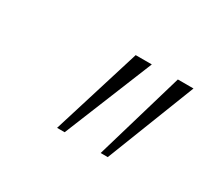

<svg xmlns="http://www.w3.org/2000/svg" viewBox="-56 -837 381 351"><g transform="rotate(30 134.5 -661.5)"><path d="M181 -568 236 -755H269L196 -568ZM89 -568 147 -755H181L105 -568Z"/></g></svg>

Font: DM Sans Thin
Style: Italic
Weight: 250
Italic angle: -10°
Designer: Colophon Foundry, Jonny Pinhorn
Foundry: Colophon Foundry
Version: Version 4.004;gftools[0.9.30]